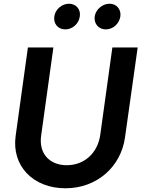

<svg xmlns="http://www.w3.org/2000/svg" viewBox="-20 -1000 760 1032"><path d="M332 12C499 12 630 -102 652 -262L720 -745H584L519 -276C505 -175 431 -112 339 -112C245 -112 188 -176 201 -270L267 -745H130L64 -269C42 -109 157 12 332 12ZM272 -912C266 -872 292 -842 331 -842C369 -842 404 -872 409 -912C415 -949 389 -980 351 -980C312 -980 277 -949 272 -912ZM489 -912C484 -872 510 -842 549 -842C587 -842 621 -872 627 -912C632 -949 607 -980 569 -980C530 -980 495 -949 489 -912Z"/></svg>

Font: Mluvka Bold
Style: Italic
Weight: 700
Italic angle: -8°
Designer: Modified by Jiří Krblich, Original typeface by Gumpita Rahayu
Foundry: Gumpita Rahayu & Jiří Krblich
Version: Version 2.000;Glyphs 3.1.1 (3134)